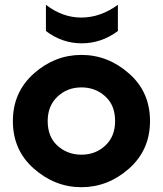

<svg xmlns="http://www.w3.org/2000/svg" viewBox="-20 -778 686 808"><path d="M173.3 -757.8Q242.7 -704.1 322.3 -704.1Q402.3 -704.1 476.1 -757.8V-647.5Q406.7 -595.7 324 -595.7Q241.2 -595.7 173.3 -647.5ZM322.8 9.8Q210.9 9.8 122.1 -68.8Q34.2 -146 34.2 -268.6Q34.2 -390.1 122.6 -468.8Q210.9 -546.9 322.8 -546.9Q434.6 -546.9 523.4 -468.3Q611.3 -391.1 611.3 -268.6Q611.3 -147 522.9 -68.4Q434.1 9.8 322.8 9.8ZM322.8 -127Q382.8 -127 424.3 -166.5Q464.4 -204.6 464.4 -268.6Q464.4 -334.5 423.8 -371.6Q382.3 -410.2 322.8 -410.2Q262.2 -410.2 221.2 -370.6Q180.7 -332 180.7 -268.6Q180.7 -202.6 221.2 -165.5Q263.7 -127 322.8 -127Z"/></svg>

Font: Newest Shape
Style: Bold
Weight: 700
Designer: Wojciech Kalinowski "wmk69" (wmk69@o2.pl)
Foundry: Wojciech Kalinowski "wmk69" (wmk69@o2.pl)
Version: Version 1.0.0; 2022-02-24